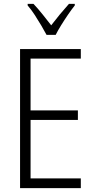

<svg xmlns="http://www.w3.org/2000/svg" viewBox="-20 -966 485 986"><path d="M395 0H83V-714H395V-665H137V-399H380V-350H137V-50H395ZM219 -787Q208 -808 192 -835Q176 -862 158.5 -889Q141 -916 122 -938V-946H152Q174 -923 198 -893Q222 -863 243 -836Q266 -866 287 -891.5Q308 -917 334 -946H364V-938Q348 -918 329.5 -891Q311 -864 294 -836.5Q277 -809 266 -787Z"/></svg>

Font: Noto Sans Bengali Condensed Light
Style: Regular
Weight: 300
Width: 3
Designer: Jelle Bosma - Monotype Design Team
Foundry: Monotype Imaging Inc.
Version: Version 2.003